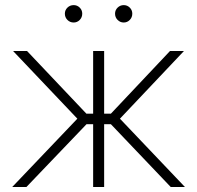

<svg xmlns="http://www.w3.org/2000/svg" viewBox="-20 -746 787 766"><path d="M28.8 0 288.6 -272.5 32.2 -542.5H87.9L324.7 -292.5H351.6V-542.5H395.5V-292.5H422.4L658.2 -542.5H713.9L458.5 -272.5L717.8 0H661.1L422.4 -250.5H395.5V0H351.6V-250.5H325.2L85.4 0ZM473.6 -656.2Q459.5 -656.2 449.2 -666.5Q439 -676.8 439 -691.4Q439 -705.6 449.2 -715.6Q459.5 -725.6 473.6 -725.6Q487.8 -725.6 497.8 -715.6Q507.8 -705.6 507.8 -691.4Q507.8 -676.8 497.8 -666.5Q487.8 -656.2 473.6 -656.2ZM273.9 -656.2Q259.3 -656.2 249 -666.5Q238.8 -676.8 238.8 -691.4Q238.8 -705.6 249 -715.6Q259.3 -725.6 273.9 -725.6Q288.1 -725.6 298.1 -715.6Q308.1 -705.6 308.1 -691.4Q308.1 -676.8 298.1 -666.5Q288.1 -656.2 273.9 -656.2Z"/></svg>

Font: Inter 16pt ExtraLight
Style: Regular
Weight: 250
Version: Version 4.001;git-66647c0bb